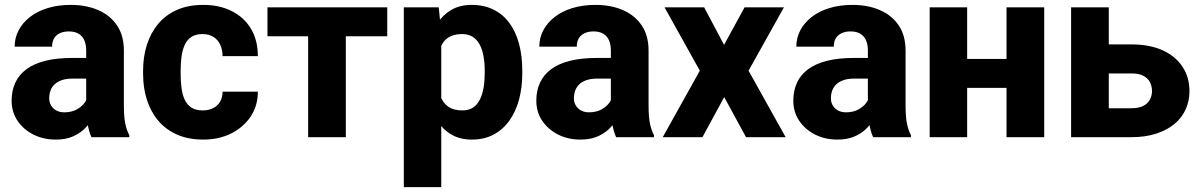

<svg xmlns="http://www.w3.org/2000/svg" viewBox="-20 -558 4878 781"><path d="M330.6 -126V-352.5Q330.6 -376.5 323.2 -393.6Q315.9 -410.6 300.3 -420.4Q284.7 -430.2 259.8 -430.2Q238.8 -430.2 223.4 -422.9Q208 -415.5 200 -401.9Q191.9 -388.2 191.9 -368.2H39.6Q39.6 -403.8 55.7 -434.6Q71.8 -465.3 101.8 -488.8Q131.8 -512.2 173.8 -525.1Q215.8 -538.1 268.1 -538.1Q330.1 -538.1 378.7 -517.3Q427.2 -496.6 455.6 -455.3Q483.9 -414.1 483.9 -351.6V-130.4Q483.9 -82.5 489.5 -55.4Q495.1 -28.3 505.9 -8.3V0H352.1Q341.3 -22.9 335.9 -56.9Q330.6 -90.8 330.6 -126ZM349.6 -322.3 350.6 -238.3H274.9Q249.5 -238.3 231.2 -231.9Q212.9 -225.6 201.7 -214.6Q190.4 -203.6 185.3 -189.2Q180.2 -174.8 180.2 -157.7Q180.2 -141.6 188 -128.7Q195.8 -115.7 209.5 -108.4Q223.1 -101.1 241.2 -101.1Q271 -101.1 292.2 -112.8Q313.5 -124.5 325.2 -141.4Q336.9 -158.2 336.9 -172.9L373.5 -109.4Q364.7 -89.8 352.1 -69.1Q339.4 -48.3 319.8 -30.5Q300.3 -12.7 272.7 -1.5Q245.1 9.8 206.5 9.8Q156.7 9.8 116.2 -10.5Q75.7 -30.8 51.5 -66.4Q27.3 -102.1 27.3 -148.4Q27.3 -189.9 42.5 -222.2Q57.6 -254.4 88.1 -276.9Q118.7 -299.3 165 -310.8Q211.4 -322.3 273.4 -322.3Z M804.7 -108.9Q829.1 -108.9 847.2 -118.2Q865.2 -127.4 875.2 -144.3Q885.3 -161.1 885.3 -185.1H1028.8Q1028.8 -127.4 999.3 -83.5Q969.7 -39.6 919.9 -14.9Q870.1 9.8 807.6 9.8Q746.1 9.8 700.2 -10.5Q654.3 -30.8 623.5 -67.4Q592.8 -104 577.4 -152.6Q562 -201.2 562 -257.8V-270.5Q562 -326.7 577.4 -375.5Q592.8 -424.3 623.5 -460.9Q654.3 -497.6 700 -517.8Q745.6 -538.1 807.1 -538.1Q872.1 -538.1 922.1 -513.2Q972.2 -488.3 1000.5 -441.7Q1028.8 -395 1028.8 -329.6H885.3Q885.3 -355 876.2 -375.2Q867.2 -395.5 848.9 -407.5Q830.6 -419.4 803.7 -419.4Q775.9 -419.4 758.1 -407.5Q740.2 -395.5 731 -374.5Q721.7 -353.5 718.3 -326.9Q714.8 -300.3 714.8 -270.5V-257.8Q714.8 -227.5 718.3 -200.4Q721.7 -173.3 731.2 -152.8Q740.7 -132.3 758.3 -120.6Q775.9 -108.9 804.7 -108.9Z M1386.7 -528.3V0H1233.4V-528.3ZM1555.2 -528.3V-410.6H1067.9V-528.3Z M1774.9 -426.8V203.1H1622.6V-528.3H1764.6ZM2104.5 -270V-259.8Q2104.5 -202.1 2091.3 -153.1Q2078.1 -104 2052 -67.4Q2025.9 -30.8 1987.8 -10.5Q1949.7 9.8 1899.4 9.8Q1851.6 9.8 1816.7 -10.5Q1781.7 -30.8 1758.1 -67.1Q1734.4 -103.5 1720 -150.6Q1705.6 -197.8 1697.8 -251.5V-271.5Q1705.6 -328.6 1720.2 -377.4Q1734.9 -426.3 1758.3 -462.2Q1781.7 -498 1816.4 -518.1Q1851.1 -538.1 1898.9 -538.1Q1948.7 -538.1 1987.3 -519Q2025.9 -500 2052 -464.6Q2078.1 -429.2 2091.3 -379.9Q2104.5 -330.6 2104.5 -270ZM1951.7 -259.8V-270Q1951.7 -302.2 1946.8 -329.3Q1941.9 -356.4 1931.2 -376.7Q1920.4 -397 1902.8 -408.2Q1885.3 -419.4 1859.9 -419.4Q1832.5 -419.4 1813.5 -410.6Q1794.4 -401.9 1782.7 -385Q1771 -368.2 1765.9 -343.8Q1760.7 -319.3 1760.3 -288.1V-234.4Q1760.7 -197.8 1770.8 -169.2Q1780.8 -140.6 1802.5 -124.8Q1824.2 -108.9 1860.8 -108.9Q1886.7 -108.9 1904.1 -120.4Q1921.4 -131.8 1931.9 -152.8Q1942.4 -173.8 1947 -201.2Q1951.7 -228.5 1951.7 -259.8Z M2464.8 -126V-352.5Q2464.8 -376.5 2457.5 -393.6Q2450.2 -410.6 2434.6 -420.4Q2418.9 -430.2 2394 -430.2Q2373 -430.2 2357.7 -422.9Q2342.3 -415.5 2334.2 -401.9Q2326.2 -388.2 2326.2 -368.2H2173.8Q2173.8 -403.8 2189.9 -434.6Q2206.1 -465.3 2236.1 -488.8Q2266.1 -512.2 2308.1 -525.1Q2350.1 -538.1 2402.3 -538.1Q2464.4 -538.1 2512.9 -517.3Q2561.5 -496.6 2589.8 -455.3Q2618.2 -414.1 2618.2 -351.6V-130.4Q2618.2 -82.5 2623.8 -55.4Q2629.4 -28.3 2640.1 -8.3V0H2486.3Q2475.6 -22.9 2470.2 -56.9Q2464.8 -90.8 2464.8 -126ZM2483.9 -322.3 2484.9 -238.3H2409.2Q2383.8 -238.3 2365.5 -231.9Q2347.2 -225.6 2335.9 -214.6Q2324.7 -203.6 2319.6 -189.2Q2314.5 -174.8 2314.5 -157.7Q2314.5 -141.6 2322.3 -128.7Q2330.1 -115.7 2343.8 -108.4Q2357.4 -101.1 2375.5 -101.1Q2405.3 -101.1 2426.5 -112.8Q2447.8 -124.5 2459.5 -141.4Q2471.2 -158.2 2471.2 -172.9L2507.8 -109.4Q2499 -89.8 2486.3 -69.1Q2473.6 -48.3 2454.1 -30.5Q2434.6 -12.7 2407 -1.5Q2379.4 9.8 2340.8 9.8Q2291 9.8 2250.5 -10.5Q2210 -30.8 2185.8 -66.4Q2161.6 -102.1 2161.6 -148.4Q2161.6 -189.9 2176.8 -222.2Q2191.9 -254.4 2222.4 -276.9Q2252.9 -299.3 2299.3 -310.8Q2345.7 -322.3 2407.7 -322.3Z M2844.2 -528.3 2925.3 -375.5 3008.8 -528.3H3168.9L3024.9 -270.5L3175.8 0H3014.6L2925.8 -163.1L2837.4 0H2675.8L2826.7 -270.5L2683.1 -528.3Z M3510.3 -126V-352.5Q3510.3 -376.5 3502.9 -393.6Q3495.6 -410.6 3480 -420.4Q3464.4 -430.2 3439.5 -430.2Q3418.5 -430.2 3403.1 -422.9Q3387.7 -415.5 3379.6 -401.9Q3371.6 -388.2 3371.6 -368.2H3219.2Q3219.2 -403.8 3235.4 -434.6Q3251.5 -465.3 3281.5 -488.8Q3311.5 -512.2 3353.5 -525.1Q3395.5 -538.1 3447.8 -538.1Q3509.8 -538.1 3558.3 -517.3Q3606.9 -496.6 3635.3 -455.3Q3663.6 -414.1 3663.6 -351.6V-130.4Q3663.6 -82.5 3669.2 -55.4Q3674.8 -28.3 3685.5 -8.3V0H3531.7Q3521 -22.9 3515.6 -56.9Q3510.3 -90.8 3510.3 -126ZM3529.3 -322.3 3530.3 -238.3H3454.6Q3429.2 -238.3 3410.9 -231.9Q3392.6 -225.6 3381.3 -214.6Q3370.1 -203.6 3365 -189.2Q3359.9 -174.8 3359.9 -157.7Q3359.9 -141.6 3367.7 -128.7Q3375.5 -115.7 3389.2 -108.4Q3402.8 -101.1 3420.9 -101.1Q3450.7 -101.1 3471.9 -112.8Q3493.2 -124.5 3504.9 -141.4Q3516.6 -158.2 3516.6 -172.9L3553.2 -109.4Q3544.4 -89.8 3531.7 -69.1Q3519 -48.3 3499.5 -30.5Q3480 -12.7 3452.4 -1.5Q3424.8 9.8 3386.2 9.8Q3336.4 9.8 3295.9 -10.5Q3255.4 -30.8 3231.2 -66.4Q3207 -102.1 3207 -148.4Q3207 -189.9 3222.2 -222.2Q3237.3 -254.4 3267.8 -276.9Q3298.3 -299.3 3344.7 -310.8Q3391.1 -322.3 3453.1 -322.3Z M4127 -318.4V-200.7H3860.8V-318.4ZM3914.1 -528.3V0H3761.7V-528.3ZM4227.5 -528.3V0H4074.2V-528.3Z M4430.7 -377.4H4582Q4656.2 -377.4 4709 -353.5Q4761.7 -329.6 4790 -286.6Q4818.4 -243.7 4818.4 -187Q4818.4 -146.5 4802.5 -112.1Q4786.6 -77.6 4756.1 -52.7Q4725.6 -27.8 4681.6 -13.9Q4637.7 0 4582 0H4336.9V-528.3H4490.2V-117.7H4582Q4612.3 -117.7 4630.6 -127.2Q4648.9 -136.7 4657.5 -152.8Q4666 -168.9 4666 -187.5Q4666 -207.5 4657.5 -223.9Q4648.9 -240.2 4630.6 -249.8Q4612.3 -259.3 4582 -259.3H4430.7Z"/></svg>

Font: Roboto ExtraBold
Style: Regular
Weight: 800
Designer: Christian Robertson
Foundry: Google
Version: Version 3.009; 2024